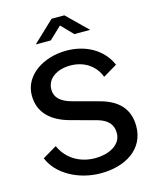

<svg xmlns="http://www.w3.org/2000/svg" viewBox="-139 -1048 909 1148"><g transform="rotate(-15 315.5 -473.5)"><path d="M341 11C494 11 617 -65 617 -207C617 -312 558 -376 447 -406L287 -449C215 -468 183 -501 183 -549C183 -619 249 -659 329 -659C423 -659 485 -605 508 -541L595 -593C553 -691 453 -751 329 -751C186 -751 61 -669 61 -545C61 -435 136 -373 243 -344L402 -301C465 -283 494 -250 494 -197C494 -121 411 -85 333 -85C231 -85 155 -138 121 -216L33 -164C76 -58 204 11 341 11ZM500 -834 373 -958H294L163 -834H256L332 -906L402 -834Z"/></g></svg>

Font: Cheyenne Sans Medium
Style: Regular
Weight: 500
Designer: The Public Sans project authors (U.S. Web Design System), Libre Franklin designed by Pablo Impallari and Rodrigo Fuenzal
Foundry: The Cheyenne Sans Project Authors
Version: Version 2.007